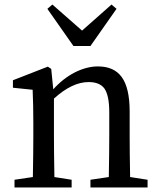

<svg xmlns="http://www.w3.org/2000/svg" viewBox="-20 -827 704 847"><path d="M44 0V-34L125 -46Q127 -158 127 -230V-287Q127 -365 124 -431L37 -440V-473L191 -533L206 -523L215 -433Q257 -480 309 -507Q362 -534 412 -534Q483 -534 517 -487Q552 -439 552 -335V-230Q552 -156 554 -46L631 -34V0H379V-34L460 -46Q462 -156 462 -230V-332Q462 -405 441 -436Q420 -465 371 -465Q298 -465 218 -392V-230Q218 -158 220 -46L296 -34V0ZM304 -624 189 -788 211 -807 342 -692 472 -807 494 -788 379 -624Z"/></svg>

Font: GenRyuMin TW M
Style: Regular
Weight: 500
Version: Version 1.501;PS 1;hotconv 16.6.51;makeotf.lib2.5.65220